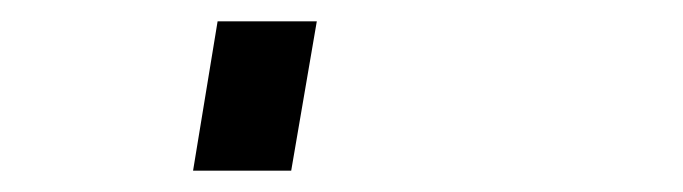

<svg xmlns="http://www.w3.org/2000/svg" viewBox="-20 60 640 180"><path d="M161 220 184 80H277L253 220Z"/></svg>

Font: Iosevka SS04 Extended
Style: Bold Italic
Weight: 700
Width: 7
Italic angle: -9°
Monospace: yes
Designer: Belleve Invis
Foundry: Belleve Invis
Version: Version 19.0.0; ttfautohint (v1.8.4)